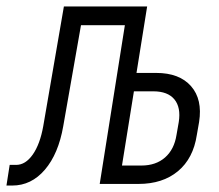

<svg xmlns="http://www.w3.org/2000/svg" viewBox="-60 -570 680 595"><path d="M-40 5 -30 -59H-10Q19 -59 41.5 -91Q64 -123 74 -179L138 -550H396L363 -344H424Q496 -344 532 -303Q568 -262 557 -192L550 -152Q539 -79 491.5 -39.5Q444 0 369 0H249L327 -492H191L136 -179Q121 -93 79 -44Q37 5 -22 5ZM318 -57H378Q423 -57 451.5 -82Q480 -107 487 -152L494 -192Q501 -237 480.5 -262Q460 -287 415 -287H355Z"/></svg>

Font: JetBrains Mono NL ExtraLight
Style: Italic
Weight: 200
Italic angle: -9°
Monospace: yes
Designer: Philipp Nurullin, Konstantin Bulenkov
Foundry: JetBrains
Version: Version 2.305; ttfautohint (v1.8.4.7-5d5b)